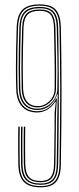

<svg xmlns="http://www.w3.org/2000/svg" viewBox="-20 -824 351 851"><path d="M160.2 6.2Q110.5 6.2 86.8 -16.6Q63 -39.5 61.2 -94.8Q61 -106.2 60.8 -127.9Q60.5 -149.5 60.5 -175Q60.5 -200.5 60.6 -224Q60.8 -247.5 61.2 -262.5H67.5Q67.2 -250 67 -227.1Q66.8 -204.2 66.8 -178.4Q66.8 -152.5 67 -129.8Q67.2 -107 67.5 -95Q69 -41.5 91.8 -20.4Q114.5 0.8 160.2 0.8Q205 0.8 224 -22.1Q243 -45 243.8 -95.5Q245.5 -195.2 246.1 -275.6Q246.8 -356 246.8 -425.8Q246.8 -495.5 245.9 -562.6Q245 -629.8 243.8 -702.8Q242.8 -750.5 224.1 -774.6Q205.5 -798.8 155.5 -798.8Q105.2 -798.8 83.5 -776.1Q61.8 -753.5 60 -702.5Q58.5 -653.8 57.5 -608.8Q56.5 -563.8 56.5 -519.5Q56.5 -475.2 58 -428.8Q59.5 -383 81.5 -357Q103.5 -331 145.2 -331Q175.2 -331 196.2 -347.2Q217.2 -363.5 229.5 -387.8L232 -388L228 -321.2Q227.8 -283.5 227.4 -242.6Q227 -201.8 226.5 -163.8Q226 -125.8 225.5 -96Q224.8 -53 209.4 -34.6Q194 -16.2 160.2 -16.2Q124.2 -16.2 105.8 -33.4Q87.2 -50.5 85.8 -95Q85.5 -107.5 85.2 -129.8Q85 -152 85 -177.6Q85 -203.2 85.2 -226Q85.5 -248.8 85.8 -262.5H92Q91.8 -249.8 91.5 -227Q91.2 -204.2 91.2 -178.6Q91.2 -153 91.5 -130.4Q91.8 -107.8 92 -95.2Q93.2 -56.2 109 -39Q124.8 -21.8 160.2 -21.8Q191 -21.8 204.9 -39Q218.8 -56.2 219.5 -96.2Q220.2 -135.8 220.8 -174.1Q221.2 -212.5 221.8 -250.4Q222.2 -288.2 222.2 -325.8L227.2 -372.8H224.8Q210 -349.8 189.1 -337.6Q168.2 -325.5 144.5 -325.5Q101.2 -325.5 77.2 -352.4Q53.2 -379.2 52 -428.5Q50.5 -475 50.5 -519.8Q50.5 -564.5 51.4 -609.6Q52.2 -654.8 54 -702.8Q55.8 -757.2 79.5 -780.9Q103.2 -804.5 155.5 -804.5Q209 -804.5 228.9 -779Q248.8 -753.5 249.8 -702.8Q251.2 -628.8 252 -560Q252.8 -491.2 252.8 -420.5Q252.8 -349.8 252 -270.4Q251.2 -191 249.8 -95.2Q249 -42 228.6 -17.9Q208.2 6.2 160.2 6.2ZM160.2 -5Q117.8 -5 96.4 -24.8Q75 -44.5 73.5 -95.2Q73 -111.5 72.9 -144.2Q72.8 -177 72.9 -210.5Q73 -244 73.5 -262.5H79.8Q79.5 -249.2 79.2 -226.9Q79 -204.5 79 -179.2Q79 -154 79.2 -131.2Q79.5 -108.5 79.8 -94.5Q81.2 -49.2 100.2 -29.9Q119.2 -10.5 160.2 -10.5Q196.8 -10.5 213.9 -29.9Q231 -49.2 231.5 -96Q232.5 -155.2 233.1 -209.1Q233.8 -263 234 -317.8L235.8 -406.5H233.2Q227.8 -382 204.2 -359.4Q180.8 -336.8 145.5 -336.8Q106.8 -336.8 86.1 -361Q65.5 -385.2 64 -428.8Q62.8 -475.8 62.6 -520Q62.5 -564.2 63.5 -609.2Q64.5 -654.2 66 -702.5Q67.8 -751.5 88.8 -772.4Q109.8 -793.2 155.5 -793.2Q200.2 -793.2 218.6 -771.5Q237 -749.8 237.8 -702.8Q238.5 -662.5 239 -624.5Q239.5 -586.5 239.9 -549.1Q240.2 -511.8 240.4 -473.9Q240.5 -436 240.5 -396.1Q240.5 -356.2 240.2 -313.2Q240 -280 239.6 -239Q239.2 -198 238.6 -159.6Q238 -121.2 237.8 -95.5Q237 -48.2 219.4 -26.6Q201.8 -5 160.2 -5ZM146.5 -342.2Q168.8 -342.2 188.6 -353.9Q208.5 -365.5 221.2 -385.6Q234 -405.8 234.2 -431.2Q236 -511 234.4 -575.8Q232.8 -640.5 231.5 -702.5Q230.8 -746.5 214 -767Q197.2 -787.5 155.5 -787.5Q114 -787.5 93.8 -768.4Q73.5 -749.2 72.2 -702Q70.8 -656.8 69.8 -612.4Q68.8 -568 68.8 -522.6Q68.8 -477.2 70.2 -429Q71.5 -388 90.9 -365.1Q110.2 -342.2 146.5 -342.2ZM147 -348Q114 -348 95.8 -369.1Q77.5 -390.2 76.2 -429.2Q75 -476.2 74.9 -520.9Q74.8 -565.5 75.8 -610.1Q76.8 -654.8 78.2 -701.8Q79.8 -745.5 98 -763.8Q116.2 -782 155.5 -782Q194.5 -782 209.5 -762.5Q224.5 -743 225.5 -702.5Q226.8 -635.2 228.1 -572Q229.5 -508.8 228.2 -431.5Q227.8 -394.8 202.8 -371.4Q177.8 -348 147 -348ZM147.8 -353.5Q175.8 -353.5 198.9 -375.5Q222 -397.5 222.2 -431.2Q223.2 -506.2 221.9 -572.4Q220.5 -638.5 219.2 -702.5Q218.5 -740 204.8 -758.1Q191 -776.2 155.5 -776.2Q119.8 -776.2 102.8 -759.5Q85.8 -742.8 84.2 -701.5Q83 -655.8 82 -611.5Q81 -567.2 81 -522.4Q81 -477.5 82.5 -429.2Q83.8 -393 100.5 -373.2Q117.2 -353.5 147.8 -353.5Z"/></svg>

Font: Big Shoulders Inline Display Thin ExtraLight
Style: Regular
Weight: 250
Version: Version 2.002